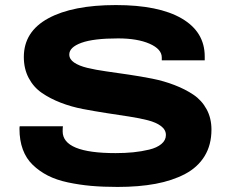

<svg xmlns="http://www.w3.org/2000/svg" viewBox="-20 -719 897 751"><path d="M439.9 12.2Q383.3 12.2 336.7 8.1Q290 3.9 245.4 -5.6Q200.7 -15.1 167.2 -32.2Q133.8 -49.3 108.2 -74Q82.5 -98.6 69.3 -134.3Q56.2 -169.9 56.2 -214.8Q56.2 -222.2 57.1 -225.1H226.1Q225.1 -219.2 225.1 -205.1Q225.1 -120.1 432.1 -120.1Q468.8 -120.1 501 -123.3Q533.2 -126.5 563.5 -133.8Q593.8 -141.1 611.3 -155.8Q628.9 -170.4 628.9 -190.9Q628.9 -211.4 609.9 -225.8Q590.8 -240.2 558.6 -248.5Q526.4 -256.8 484.9 -263.2Q443.4 -269.5 397.2 -276.6Q351.1 -283.7 304.9 -292.5Q258.8 -301.3 217.3 -317.4Q175.8 -333.5 143.6 -355.7Q111.3 -377.9 92.3 -413.8Q73.2 -449.7 73.2 -496.1Q73.2 -595.2 168.7 -647.2Q264.2 -699.2 433.1 -699.2Q601.1 -699.2 690.9 -646.7Q780.8 -594.2 780.8 -498V-482.9H612.8V-494.1Q612.8 -526.9 565.2 -547.9Q517.6 -568.8 441.9 -568.8Q345.7 -568.8 298.3 -551.5Q251 -534.2 251 -505.9Q251 -487.3 270 -474.4Q289.1 -461.4 321.3 -453.6Q353.5 -445.8 395.3 -439.9Q437 -434.1 483.2 -427.2Q529.3 -420.4 575.2 -411.4Q621.1 -402.3 662.8 -386.2Q704.6 -370.1 736.8 -348.4Q769 -326.7 788.1 -291.7Q807.1 -256.8 807.1 -211.9Q807.1 -152.3 780.3 -108.4Q753.4 -64.5 703.6 -38.3Q653.8 -12.2 588.4 0Q522.9 12.2 439.9 12.2Z"/></svg>

Font: Archivo Expanded
Style: Bold
Weight: 700
Width: 7
Designer: Hector Gatti
Foundry: Omnibus-Type
Version: Version 2.001